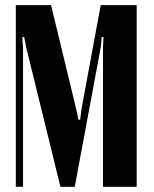

<svg xmlns="http://www.w3.org/2000/svg" viewBox="-20 -720 592 740"><path d="M506.8 -700.2V0H377V-537.1L378.9 -577.1H372.1L368.2 -537.1L268.1 0H212.9L81.1 -537.1L73.2 -577.1H65.9L68.8 -537.1V0H41V-700.2H176.8L273.9 -298.8L282.2 -258.8H289.1L293.9 -298.8L368.2 -700.2Z"/></svg>

Font: Moniqa Black Heading
Style: Regular
Weight: 900
Designer: Rajesh Rajput
Foundry: Rajesh Rajput
Version: Version 1.000